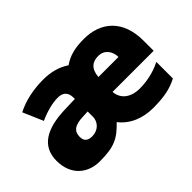

<svg xmlns="http://www.w3.org/2000/svg" viewBox="-94 -838 1123 1123"><g transform="rotate(-45 467.5 -276.5)"><path d="M653 -563C577 -563 527 -549 481 -517C436 -548 380 -563 317 -563C236 -563 158 -547 95 -514L149 -389C201 -413 258 -428 302 -428C337 -428 368 -414 368 -361V-352L279 -349C133 -344 36 -295 36 -172C36 -48 120 10 212 10C332 10 377 -12 445 -83C495 -19 571 10 655 10C750 10 804 -3 858 -31V-168C795 -136 731 -126 680 -126C598 -126 556 -171 553 -225H893V-309C893 -479 793 -563 653 -563ZM642 -433C693 -433 721 -393 722 -345H556C561 -410 595 -433 642 -433ZM328 -245 369 -247V-204C369 -157 331 -125 286 -125C253 -125 231 -138 231 -174C231 -216 253 -243 328 -245Z"/></g></svg>

Font: Noto Sans Kannada Black
Style: Regular
Weight: 900
Designer: Jelle Bosma - Monotype Design Team
Foundry: Monotype Imaging Inc.
Version: Version 2.005